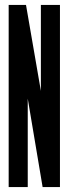

<svg xmlns="http://www.w3.org/2000/svg" viewBox="-20 -755 307 775"><path d="M152 0H222V-735H145V-388L85 -735H15V0H92V-357Z"/></svg>

Font: League Gothic Condensed
Style: Regular
Weight: 400
Width: 3
Designer: Tyler Finck
Foundry: The League of Moveable Type
Version: Version 1.001;PS 001.001;hotconv 1.0.56;makeotf.lib2.0.21325